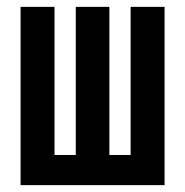

<svg xmlns="http://www.w3.org/2000/svg" viewBox="-20 -540 540 560"><path d="M40 0V-520H139V-88H201V-520H299V-88H361V-520H460V0Z"/></svg>

Font: Iosevka SS18 Semibold
Style: Regular
Weight: 600
Monospace: yes
Designer: Belleve Invis
Foundry: Belleve Invis
Version: Version 25.1.1; ttfautohint (v1.8.4)